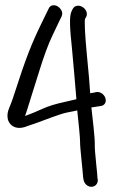

<svg xmlns="http://www.w3.org/2000/svg" viewBox="-20 -633 513 727"><path d="M255.7 -599.7 251 -590.4C241.6 -571.7 244.3 -525.9 252.6 -448.4C258.3 -383.4 264.6 -318.3 269.3 -257.4C268.8 -257.3 264.7 -256.3 262.1 -255.6C255.4 -253.8 242.6 -250.8 224.1 -246.8C190.3 -239.5 162.8 -231.1 141.3 -221.2C113.4 -208.8 97.5 -201.8 74.9 -193.8C79.6 -207.5 84.7 -222.3 91.2 -244.4C96.1 -261.3 109 -300.1 127.5 -360.1C145.8 -419.8 162.9 -466 178.5 -498.3C191.7 -525.7 200.6 -544.5 205.2 -554.5L213.1 -570.5C220.9 -586 209.6 -602.4 197.8 -609.2C187.2 -615.3 171.5 -615.4 165 -601.8L157.4 -586.4C152.7 -576.6 147 -564.9 140.1 -550.8C100.3 -470 77.9 -413.3 35.1 -280.1C30.1 -264.4 25.5 -251.3 21.5 -240.6C15.7 -225.1 3.6 -206.5 10.2 -179.2L10.4 -178.6L10.6 -178C18.9 -154.6 41.2 -145.3 64.5 -149.7C71.6 -151.1 76.6 -152.6 85.8 -156.3L116.7 -166.8C151.2 -179 205.6 -201.4 233.7 -206.9C248.7 -209.8 261.3 -212.5 272.5 -214.9C276.2 -180.1 283.9 -107.8 283.3 -93.1C282.7 -76.6 294.2 22.9 294.6 36.7L294.6 37.6L295.8 44.5C296.2 50 299.2 58.6 304.4 64.3C317.3 78.4 334.6 75.8 343 67.5C347.4 63.1 350.3 56.9 350.3 49.6L350.3 48.5L349.1 41.3C348.9 34.1 347.3 16.8 344.3 -11.7C340.2 -50.6 338.5 -75.4 338.9 -83.1C340.2 -106.7 330 -189.9 326 -226.2C332.2 -227.2 337.7 -227.5 348.7 -229.7L362.1 -231.6C379.4 -234.5 383 -250.2 379 -261.9C375.1 -273.6 361.6 -287.1 344.3 -284.3L344.1 -284.2L330.7 -281.4C328.3 -281 324.9 -280.6 321.5 -280C320 -307.4 315.8 -356.1 309 -425.2C301.2 -505.1 299.6 -552.7 301.9 -561.7L306.3 -568.9L306.6 -569.4C313.7 -584.4 303.7 -600.7 290.7 -607.5C278.9 -614 263.3 -612.9 255.8 -600Z"/></svg>

Font: MewTooHand
Style: BdCondLta
Weight: 400
Designer: Mew Too, Robert Jablonski
Version: Version 0.77